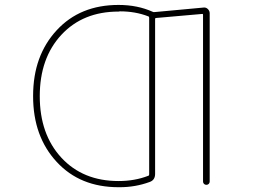

<svg xmlns="http://www.w3.org/2000/svg" viewBox="-20 -783 1040 790"><path d="M472.7 -12.7Q470.7 -12.7 467.8 -12.7Q388.7 -12.7 325.2 -38.6Q261.7 -64.5 213.4 -116.7Q165 -168.9 140.6 -236.3Q116.2 -303.7 116.2 -387.7Q116.2 -471.7 140.6 -539.1Q165 -606.4 213.4 -658.7Q261.7 -710.9 325.2 -736.8Q388.7 -762.7 467.8 -762.7Q545.9 -762.7 608.4 -734.4Q612.3 -732.4 617.2 -733.4L818.4 -752Q828.1 -752.9 835.4 -745.6Q842.8 -738.3 842.8 -728.5V-36.1Q842.8 -30.3 838.9 -26.4Q835 -22.5 829.1 -22.5Q823.2 -22.5 819.3 -26.4Q815.4 -30.3 815.4 -36.1V-721.7Q815.4 -726.6 811.5 -725.6L622.1 -709Q618.2 -709 618.2 -704.1V-67.4Q618.2 -42 595.7 -34.2Q537.1 -12.7 472.7 -12.7ZM467.8 -735.4Q321.3 -735.4 232.4 -639.6Q143.6 -543.9 143.6 -387.2Q143.6 -230.5 232.4 -134.3Q321.3 -38.1 467.8 -38.1Q534.2 -38.1 589.8 -59.6Q593.8 -60.5 593.8 -65.4V-710Q593.8 -714.8 589.8 -715.8Q537.1 -736.3 473.6 -736.3Q470.7 -736.3 467.8 -735.4Z"/></svg>

Font: Rounded Mgen+ 1m thin
Style: Regular
Weight: 100
Designer: [Source Han Sans]
Ryoko NISHIZUKA  (kana & ideographs); Paul D. Hunt (Latin, Greek & Cyrillic); Wenlong ZHANG  (bopomofo
Version: Version 1.059.20150602